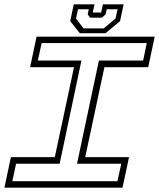

<svg xmlns="http://www.w3.org/2000/svg" viewBox="-30 -870 736 890"><path d="M-9.5 0 20.5 -141.5H224L313 -558.5H109.5L139.5 -700H687L657 -558.5H454L365 -141.5H568L538 0ZM27 -30H514.5L532 -111H327L428.5 -589.5H633.5L650.5 -670.5H163L145.5 -589.5H347.5L246.5 -111H44.5ZM340 -716 295.5 -772 312 -850H408L400 -812H439L447 -850H543L526.5 -772L459 -716ZM357 -738.5H451L505.5 -784L515 -827H465L459.5 -803.5L442 -788H387.5L376.5 -803.5L381.5 -827H331.5L322.5 -784Z"/></svg>

Font: Tourney Expanded Light
Style: Italic
Weight: 300
Width: 7
Italic angle: -12°
Designer: Tyler Finck
Foundry: Etcetera Type Co
Version: Version 1.010; ttfautohint (v1.8.3)